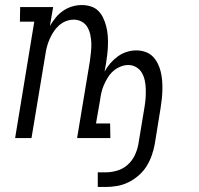

<svg xmlns="http://www.w3.org/2000/svg" viewBox="-20 -548 790 762"><path d="M400 194H368V136H399Q421 136 444 129.5Q467 123 485.5 107Q504 91 514.5 69Q525 47 529 25L554 -126Q557 -144 558 -161Q559 -178 558.5 -195.5Q558 -213 554.5 -229Q551 -245 543 -259Q535 -273 520.5 -281.5Q506 -290 489 -290Q474 -290 458 -283.5Q442 -277 429.5 -266Q417 -255 408 -240.5Q399 -226 392.5 -211Q386 -196 382.5 -181Q379 -166 377 -150L361 -58H417L418 0H286L337 -307Q339 -324 341 -341.5Q343 -359 342.5 -376Q342 -393 338.5 -409.5Q335 -426 327 -440Q319 -454 304.5 -462Q290 -470 273 -470Q257 -470 241.5 -464Q226 -458 213.5 -446.5Q201 -435 192 -421Q183 -407 176.5 -392Q170 -377 166 -361.5Q162 -346 160 -331L105 0H40L116 -462H59L60 -520H191L178 -445Q188 -462 201 -478Q214 -494 231 -505.5Q248 -517 267 -522.5Q286 -528 305 -528Q323 -528 340.5 -522.5Q358 -517 370 -505Q382 -493 389.5 -477Q397 -461 401.5 -443.5Q406 -426 407.5 -408Q409 -390 408.5 -371.5Q408 -353 406 -334.5Q404 -316 401 -297L395 -264Q405 -282 418.5 -297.5Q432 -313 448 -324.5Q464 -336 483 -342Q502 -348 521 -348Q540 -348 557 -342Q574 -336 586 -324Q598 -312 606 -296Q614 -280 618 -263Q622 -246 623.5 -228Q625 -210 624.5 -191.5Q624 -173 622 -154Q620 -135 617 -117L594 25Q590 47 582 69.5Q574 92 561.5 112Q549 132 530 148.5Q511 165 489.5 175.5Q468 186 445 190Q422 194 400 194Z"/></svg>

Font: Iosevka Etoile Light
Style: Italic
Weight: 300
Italic angle: -9°
Designer: Belleve Invis
Foundry: Belleve Invis
Version: Version 22.1.2; ttfautohint (v1.8.4)